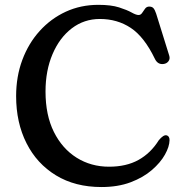

<svg xmlns="http://www.w3.org/2000/svg" viewBox="-20 -736 739 774"><path d="M663.5 -171Q663 -145 645 -112.8Q627 -80.5 592.2 -50.5Q557.5 -20.5 506.5 -1.2Q455.5 18 389 18Q283 18 205.8 -29Q128.5 -76 86.8 -158.8Q45 -241.5 45 -348.5Q45 -427.5 70 -494.5Q95 -561.5 140 -611.2Q185 -661 245.2 -688.8Q305.5 -716.5 376.5 -716.5Q428 -716.5 460 -706.2Q492 -696 510.2 -685.8Q528.5 -675.5 538.5 -675.5Q547.5 -675.5 553 -684Q558.5 -692.5 564.8 -701Q571 -709.5 581.5 -709.5Q593 -709.5 598.8 -702.8Q604.5 -696 609.5 -681L662 -512.5Q666.5 -499 659.2 -489.2Q652 -479.5 639 -478Q615.5 -475 604 -499.5Q561.5 -587.5 507.2 -623.5Q453 -659.5 382.5 -659.5Q319 -659.5 269.5 -621.8Q220 -584 191.8 -517.8Q163.5 -451.5 163.5 -367Q163.5 -272 197.2 -204.2Q231 -136.5 289 -100.2Q347 -64 419.5 -64Q489 -64 538.2 -91.2Q587.5 -118.5 620 -170.5Q639 -193.5 651.5 -190.5Q663.5 -187.5 663.5 -171Z"/></svg>

Font: Fraunces 9pt S100
Style: Regular
Weight: 400
Version: Version 1.000; ttfautohint (v1.8.3)